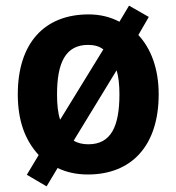

<svg xmlns="http://www.w3.org/2000/svg" viewBox="-20 -608 625 680"><path d="M542 -274C542 -364 515 -436 470 -484L507 -548L437 -588L403 -531C371 -548 334 -557 294 -557C137 -557 43 -455 43 -274C43 -182 68 -112 117 -59L75 11L145 52L184 -13C215 2 251 10 291 10C448 10 542 -94 542 -274ZM182 -274C182 -389 214 -449 292 -449C314 -449 332 -444 346 -433L193 -184C185 -208 182 -238 182 -274ZM403 -274C403 -160 373 -97 293 -97C273 -97 255 -101 241 -110L393 -359C400 -336 403 -307 403 -274Z"/></svg>

Font: Noto Sans Lao Looped SemiCondensed
Style: Bold
Weight: 700
Width: 4
Designer: Mark Frömberg, Ben Mitchell
Foundry: The Fontpad Ltd
Version: Version 1.002